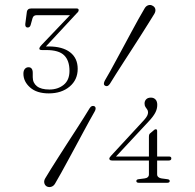

<svg xmlns="http://www.w3.org/2000/svg" viewBox="-20 -734 782 771"><path d="M578 -184Q578 -190 579.2 -193.5Q580.5 -197 583.5 -199L597 -210.5Q599.5 -213 601.5 -214Q603.5 -215 605.5 -215Q611 -215 611 -208V-33.5Q611 -27 616 -22.8Q621 -18.5 629 -17.5L651.5 -14.5Q656.5 -14 659 -12.2Q661.5 -10.5 661.5 -7Q661.5 0 651.5 0H537.5Q527.5 0 527.5 -7Q527.5 -13.5 537 -14.5L560.5 -17.5Q569 -18.5 573.5 -22.8Q578 -27 578 -33.5ZM558.5 -252Q567.5 -262 571 -269.2Q574.5 -276.5 574.5 -282.5Q574.5 -290 571 -294.5Q567.5 -299 564 -304.5Q560.5 -310 560.5 -318.5Q560.5 -328.5 567 -335.2Q573.5 -342 586 -342Q597.5 -342 604.5 -334.5Q611.5 -327 611.5 -313Q611.5 -296 603.2 -280.8Q595 -265.5 578 -247.5L436.5 -95.5L432.5 -105.5H658.5Q663 -105.5 665.5 -103.8Q668 -102 668 -98Q668 -89.5 658 -89.5H430Q424.5 -89.5 421.8 -91.5Q419 -93.5 419 -97Q419 -99.5 420.5 -101.5Q422 -103.5 425.5 -108ZM421 -397Q416.5 -390.5 412 -388.8Q407.5 -387 402.5 -389.5Q397 -392.5 397.2 -398.2Q397.5 -404 401 -410.5Q410 -425.5 422.2 -447.5Q434.5 -469.5 448.5 -495.8Q462.5 -522 477.8 -550Q493 -578 507.5 -605.2Q522 -632.5 535.8 -657Q549.5 -681.5 560.5 -700Q566 -710 575.5 -713Q585 -716 593.5 -710.5Q602 -706 603.8 -697Q605.5 -688 599.5 -678Q590 -662.5 576 -640.2Q562 -618 545.5 -591.8Q529 -565.5 511 -538Q493 -510.5 476.2 -484.2Q459.5 -458 445.2 -435.8Q431 -413.5 421 -397ZM340 -299.5Q344.5 -306.5 349.2 -308Q354 -309.5 359 -307.5Q364 -304.5 364 -298.5Q364 -292.5 360 -286Q351.5 -271 339.2 -249Q327 -227 313 -200.8Q299 -174.5 283.8 -146.5Q268.5 -118.5 253.8 -91.2Q239 -64 225.5 -39.5Q212 -15 201 3.5Q195.5 13 186 16Q176.5 19 167.5 14.5Q159.5 9.5 157.8 0.2Q156 -9 162 -18.5Q171 -34 185 -56.2Q199 -78.5 215.8 -104.8Q232.5 -131 250.2 -158.5Q268 -186 285 -212.2Q302 -238.5 316.2 -261Q330.5 -283.5 340 -299.5ZM157 -539.5 157.5 -547.5Q162 -547.5 166.8 -547.5Q171.5 -547.5 175 -547.5Q231 -547.5 261.5 -524Q292 -500.5 292 -457.5Q292 -413.5 259.5 -386.2Q227 -359 176 -359Q127.5 -359 100.8 -382.8Q74 -406.5 74 -438Q74 -450.5 79.8 -457.2Q85.5 -464 94.5 -464Q103 -464 107.2 -458.2Q111.5 -452.5 111.5 -441.5V-424Q111.5 -401 128.2 -387.8Q145 -374.5 178.5 -374.5Q212 -374.5 235.5 -393.2Q259 -412 259 -449.5Q259 -491 237.5 -512Q216 -533 166 -533H149Q143 -533 140.5 -534.5Q138 -536 138 -538.5Q138 -541 139.8 -544.2Q141.5 -547.5 147.5 -554L272 -684.5L273 -673H127Q114 -673 110.5 -660.5L103 -633.5Q101.5 -628.5 98.5 -626Q95.5 -623.5 91 -623.5Q86 -623.5 83.5 -627Q81 -630.5 81.5 -637.5L88 -687.5Q89 -693 93.2 -696.5Q97.5 -700 105.5 -700H288Q292 -700 294 -698.2Q296 -696.5 296 -693Q296 -691 294.5 -688Q293 -685 288 -680.5Z"/></svg>

Font: Fraunces Thin
Style: Regular
Weight: 250
Version: Version 1.000;[b76b70a41]